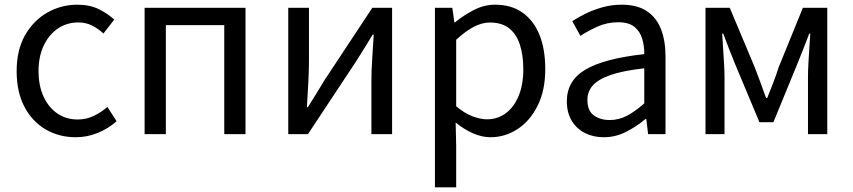

<svg xmlns="http://www.w3.org/2000/svg" viewBox="-20 -577 3670 826"><path d="M305.9 13.4Q233.9 13.4 176.3 -20.3Q118.7 -54 85.1 -117.6Q51.6 -181.2 51.6 -271Q51.6 -361.9 87.9 -425.7Q124.2 -489.4 183.9 -523.1Q243.5 -556.8 312.8 -556.8Q366 -556.8 404.6 -537.8Q443.1 -518.9 471.5 -492.7L425 -432.8Q401.8 -454.3 375.4 -467.4Q349.1 -480.5 317.1 -480.5Q267.7 -480.5 228.9 -454.2Q190.2 -427.8 168 -380.8Q145.8 -333.8 145.8 -271Q145.8 -208.7 167.2 -161.8Q188.7 -114.9 226.6 -88.9Q264.5 -62.9 314.3 -62.9Q351.7 -62.9 384 -78.7Q416.3 -94.4 442 -116.9L481.7 -55.4Q445.2 -23.3 399.9 -5Q354.6 13.4 305.9 13.4Z M602.1 0V-543.4H1036.2V0H944.8V-469H693.5V0Z M1220.1 0V-543.4H1309.2V-316.1Q1309.2 -273.5 1306.3 -220.9Q1303.4 -168.3 1300.3 -115.7H1304.5Q1320.3 -141.1 1340.8 -174.2Q1361.4 -207.3 1376.2 -232.3L1581.7 -543.4H1666.8V0H1577.8V-226.7Q1577.8 -269.9 1581.2 -322.5Q1584.5 -375.1 1587.7 -427.7H1583.1Q1567.9 -402.7 1547.2 -369.2Q1526.6 -335.7 1510.8 -311.1L1304.9 0Z M1851.1 229V-543.4H1926L1934.7 -480.5H1937.1Q1974.2 -511.1 2018.5 -533.9Q2062.9 -556.8 2109.9 -556.8Q2180.4 -556.8 2228.5 -522.3Q2276.7 -487.8 2301.3 -426.1Q2325.8 -364.3 2325.8 -280Q2325.8 -187.5 2292.5 -121.5Q2259.3 -55.6 2205.7 -21.1Q2152.1 13.4 2089.9 13.4Q2053.3 13.4 2015.2 -3.3Q1977.1 -20 1940.2 -49.9L1942.5 45.2V229ZM2075.3 -63.7Q2120 -63.7 2155.3 -89.4Q2190.6 -115.2 2210.9 -163.6Q2231.3 -212 2231.3 -278.8Q2231.3 -339.2 2216.7 -384.5Q2202.1 -429.8 2170.8 -454.9Q2139.5 -480.1 2087.4 -480.1Q2053.3 -480.1 2017.6 -461.3Q1982 -442.4 1942.5 -405.9V-119.9Q1979.4 -88.7 2014 -76.2Q2048.6 -63.7 2075.3 -63.7Z M2577.2 13.4Q2531.9 13.4 2496.1 -4.9Q2460.2 -23.2 2439.4 -57.9Q2418.6 -92.5 2418.6 -141.3Q2418.6 -230.1 2498.5 -277.5Q2578.3 -325 2751.7 -344.2Q2752.1 -379.4 2742.8 -410.5Q2733.5 -441.7 2709.2 -461.5Q2684.9 -481.3 2640 -481.3Q2592.6 -481.3 2551.1 -462.8Q2509.7 -444.3 2477 -422.7L2441.9 -486Q2467 -502.3 2499.8 -518.5Q2532.6 -534.7 2571.9 -545.7Q2611.1 -556.8 2654.5 -556.8Q2721.2 -556.8 2762.8 -529.1Q2804.3 -501.4 2823.7 -451.5Q2843.1 -401.6 2843.1 -334V0H2768.2L2760.5 -64.9H2756.7Q2718.6 -32.7 2673.3 -9.7Q2627.9 13.4 2577.2 13.4ZM2602.8 -60.6Q2642 -60.6 2677.3 -79Q2712.5 -97.4 2751.7 -132.4V-283.2Q2660.7 -273.1 2606.8 -254.3Q2553 -235.5 2530 -209.1Q2507.1 -182.6 2507.1 -147.4Q2507.1 -100.4 2534.9 -80.5Q2562.6 -60.6 2602.8 -60.6Z M3015.1 0V-543.4H3119.5L3226.8 -287.8Q3239.6 -253.8 3251.9 -221.2Q3264.1 -188.6 3275.6 -155.5H3280.6Q3293.6 -188.6 3306.5 -221.2Q3319.3 -253.8 3329.9 -287.8L3434 -543.4H3539V0H3456V-245.5Q3456 -269.7 3457.7 -302.7Q3459.4 -335.7 3461.8 -370.1Q3464.1 -404.5 3465.9 -432.2H3461.5Q3449.5 -400.3 3436.3 -367.3Q3423 -334.2 3411 -304L3307.3 -51.4H3247.1L3141.4 -304Q3129.4 -334.2 3116.1 -367.5Q3102.9 -400.7 3091.5 -432.2H3086.9Q3088.6 -404.5 3090.8 -370.1Q3093 -335.7 3095 -302.7Q3096.9 -269.7 3096.9 -245.5V0Z"/></svg>

Font: Noto Sans KR Thin
Style: Regular
Weight: 100
Designer: Ryoko NISHIZUKA 西塚涼子 (kana, bopomofo & ideographs); Paul D. Hunt (Latin, Greek & Cyrillic); Sandoll Communications 산돌커뮤니
Foundry: Adobe
Version: Version 2.004-H2;hotconv 1.0.118;makeotfexe 2.5.65603